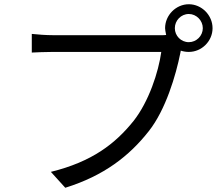

<svg xmlns="http://www.w3.org/2000/svg" viewBox="-20 -851 1040 906"><path d="M288 35C471 -22 590 -115 682 -232C762 -333 810 -496 831 -601L833 -612C845 -608 858 -606 871 -606C932 -606 983 -657 983 -718C983 -779 932 -831 871 -831C810 -831 759 -779 759 -718C759 -711 761 -701 764 -686C757 -685 752 -685 747 -685H230C197 -685 157 -688 130 -691V-603C155 -604 190 -606 229 -606H741C728 -511 682 -371 610 -280C524 -173 415 -88 220 -40ZM871 -652C834 -652 805 -682 805 -718C805 -754 834 -785 871 -785C907 -785 937 -754 937 -718C937 -682 907 -652 871 -652Z"/></svg>

Font: Spoqa Han Sans Neo Regular
Style: Regular
Weight: 400
Designer: [Spoqa Han Sans Neo] Dong-huui Kim  Younghwa Kang  Yujin Lee  [Noto Sans] Ryoko NISHIZUKA  (kana & ideographs); Paul D. 
Foundry: Spoqa (http://www.spoqa-han-sans.com)
Version: Version 1.000